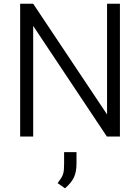

<svg xmlns="http://www.w3.org/2000/svg" viewBox="-20 -731 751 1028"><path d="M622.1 0H552.2L157.7 -592.3V0H87.9V-710.9H157.7L553.2 -118.2V-710.9H622.1ZM389.6 144Q389.6 189 376 218.3Q362.3 247.6 328.1 277.3L288.6 249.5Q300.3 233.9 307.1 222.9Q314 211.9 317.4 201.7Q320.8 191.4 322 178.2Q323.2 165 323.2 145.5V83.5H389.6Z"/></svg>

Font: Heebo Light
Style: Regular
Weight: 300
Designer: Oded Ezer
Foundry: Ezer Type House
Version: Version 3.100